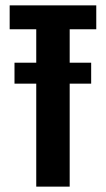

<svg xmlns="http://www.w3.org/2000/svg" viewBox="-20 -695 396 715"><path d="M34 -383.5V-461.5H115V-586H16V-675H338.5V-586H239.5V-461.5H319.5V-383.5H239.5V0H115V-383.5Z"/></svg>

Font: Anybody Condensed SemiBold
Style: Regular
Weight: 600
Width: 3
Designer: Tyler Finck
Foundry: Etcetera Type Company
Version: Version 1.010; ttfautohint (v1.8.3) -l 8 -r 50 -G 200 -x 14 